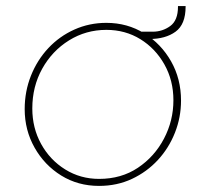

<svg xmlns="http://www.w3.org/2000/svg" viewBox="-20 -597 676 630"><path d="M305 13Q236 13 181 -21Q126 -55 93.5 -112.5Q61 -170 61 -239Q61 -297 81.5 -348.5Q102 -400 138.5 -439Q175 -478 224 -500Q273 -522 329 -522Q398 -522 453.5 -487.5Q509 -453 541.5 -395.5Q574 -338 574 -267Q574 -212 554 -161.5Q534 -111 498 -72Q462 -33 413 -10Q364 13 305 13ZM305 -10Q378 -10 432.5 -46.5Q487 -83 518 -142Q549 -201 549 -268Q549 -333 519.5 -385.5Q490 -438 440.5 -468.5Q391 -499 329 -499Q262 -499 206.5 -464.5Q151 -430 118.5 -371.5Q86 -313 86 -241Q86 -177 115 -124.5Q144 -72 194 -41Q244 -10 305 -10ZM439 -469 442 -493H481Q513 -493 538.5 -511.5Q564 -530 564 -575V-577H589V-575Q589 -517 556 -493Q523 -469 470 -469Z"/></svg>

Font: MuseoModerno Thin
Style: Italic
Weight: 100
Italic angle: -9°
Designer: Pablo Cosgaya, Héctor Gatti, Marcela Romero, and the Authors of The MuseoModerno Project.
Foundry: Omnibus-Type Team
Version: Version 1.003